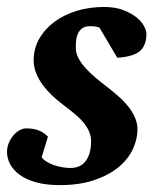

<svg xmlns="http://www.w3.org/2000/svg" viewBox="-27 -520 462 552"><path d="M394 -422.9Q394 -389.2 375 -373Q356 -356.9 310.1 -354L258.8 -440.9Q255.4 -441.9 251.5 -442.9Q248 -443.8 243.2 -444.3Q238.3 -444.8 232.9 -444.8Q217.8 -444.8 209.5 -438.7Q201.2 -432.6 197 -423.3Q192.9 -414.1 191.9 -403.1Q190.9 -392.1 190.9 -382.8Q190.9 -367.2 198.7 -352.5Q206.5 -337.9 219.2 -324Q231.9 -310.1 247.8 -296.6Q263.7 -283.2 279.8 -271Q296.9 -257.8 312.7 -243.9Q328.6 -230 341.1 -214.6Q353.5 -199.2 360.8 -182.6Q368.2 -166 368.2 -147.9Q368.2 -119.1 354.5 -90.3Q340.8 -61.5 313 -38.8Q285.2 -16.1 243.2 -2Q201.2 12.2 145 12.2Q105.5 12.2 76.9 4.2Q48.3 -3.9 29.8 -17.3Q11.2 -30.8 2.2 -47.9Q-6.8 -64.9 -6.8 -83Q-6.8 -96.2 -2 -108.4Q2.9 -120.6 11 -130.1Q19 -139.6 28.8 -145.3Q38.6 -150.9 48.8 -150.9Q70.8 -150.9 85.9 -144.3Q101.1 -137.7 110.8 -127L92.8 -67.9Q98.1 -60.5 107.9 -54.7Q117.7 -48.8 129.2 -44.9Q140.6 -41 152.6 -39.1Q164.6 -37.1 174.8 -37.1Q205.1 -37.1 220 -57.9Q234.9 -78.6 234.9 -113.8Q234.9 -128.9 229 -142.3Q223.1 -155.8 212.4 -168.5Q201.7 -181.2 186.5 -193.6Q171.4 -206.1 152.8 -220.2Q137.2 -231.9 122.3 -246.1Q107.4 -260.3 95.7 -276.1Q84 -292 76.9 -309.6Q69.8 -327.1 69.8 -346.2Q69.8 -381.3 86.4 -409.7Q103 -438 130.9 -458.3Q158.7 -478.5 195.3 -489.3Q231.9 -500 272 -500Q303.2 -500 326.2 -491.5Q349.1 -482.9 364.3 -470.9Q379.4 -459 386.7 -445.6Q394 -432.1 394 -422.9Z"/></svg>

Font: Charis SIL Eur
Style: Bold Italic
Weight: 700
Italic angle: -11°
Foundry: SIL International
Version: Version 5.000